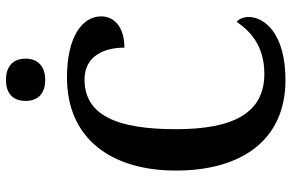

<svg xmlns="http://www.w3.org/2000/svg" viewBox="-187 -782 979 645"><g transform="rotate(-90 302.5 -459.5)"><path d="M357 -797C395 -797 428 -816 428 -863C428 -911 395 -929 357 -929C317 -929 286 -911 286 -863C286 -816 317 -797 357 -797ZM356 10C513 10 568 -61 568 -114C568 -131 561 -146 552 -154C520 -108 471 -61 377 -61C244 -61 191 -167 191 -358C191 -553 236 -665 358 -665C439 -665 465 -596 465 -531C531 -531 570 -563 570 -609C570 -673 501 -724 365 -724C159 -724 52 -575 52 -358C52 -137 155 10 356 10Z"/></g></svg>

Font: Noto Serif Khmer SemiCondensed SemiBold
Style: Regular
Weight: 600
Width: 4
Designer: Danh Hong and the Monotype Design Team
Foundry: Monotype Imaging Inc.
Version: Version 2.004